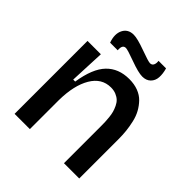

<svg xmlns="http://www.w3.org/2000/svg" viewBox="-193 -838 968 968"><g transform="rotate(45 291.0 -353.5)"><path d="M386.2 -587.9Q357.9 -587.9 298.3 -609.9Q238.8 -631.8 226.1 -631.8Q201.7 -631.8 205.1 -594.2H150.9Q133.8 -642.1 150.4 -674.6Q167 -707 207 -707Q233.9 -707 293.7 -685.1Q353.5 -663.1 366.2 -663.1Q379.9 -663.1 385.3 -674.6Q390.6 -686 388.2 -702.1H441.9Q450.7 -671.4 449 -646Q447.3 -620.6 430.7 -604.2Q414.1 -587.9 386.2 -587.9ZM64 0V-297.9V-520H159.2L150.9 -331.1H165Q181.6 -438 227.5 -485.6Q273.4 -533.2 349.1 -533.2Q384.8 -533.2 413.1 -522.5Q441.4 -511.7 460.2 -492.2Q479 -472.7 492.2 -448.7Q505.4 -424.8 512.2 -395Q519 -365.2 522 -337.4Q524.9 -309.6 524.9 -278.8V0H416V-265.1Q416 -281.7 415.5 -293.9Q415 -306.2 413.1 -325.4Q411.1 -344.7 407.2 -358.6Q403.3 -372.6 395.8 -388.4Q388.2 -404.3 377.7 -414.3Q367.2 -424.3 350.8 -431.2Q334.5 -438 314 -438Q248 -438 211.2 -375.5Q174.3 -313 172.9 -207V0Z"/></g></svg>

Font: Bricolage Grotesque Medium
Style: Regular
Weight: 500
Designer: Mathieu Triay
Foundry: Atelier Triay
Version: Version 1.000;gftools[0.9.30]